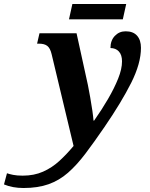

<svg xmlns="http://www.w3.org/2000/svg" viewBox="-180 -703 750 963"><path d="M-62 240Q-117 240 -160 222L-145 166Q-134 170 -114.5 174Q-95 178 -66 178Q-9 178 36 158Q81 138 118 104Q155 70 189 29L79 -431Q72 -461 57.5 -472.5Q43 -484 16 -484H6L18 -536H204L261 -276Q266 -250 272.5 -214.5Q279 -179 283.5 -146.5Q288 -114 289 -98H292Q330 -152 361.5 -206Q393 -260 412.5 -308.5Q432 -357 432 -395Q432 -428 416 -445Q400 -462 374 -462Q374 -500 396 -523Q418 -546 450 -546Q488 -546 507.5 -524Q527 -502 527 -463Q527 -385 478 -287.5Q429 -190 344 -66Q292 10 248.5 67.5Q205 125 161 163.5Q117 202 63.5 221Q10 240 -62 240ZM166 -606 183 -683H453L436 -606Z"/></svg>

Font: Noto Serif SemiCondensed
Style: Bold Italic
Weight: 700
Width: 4
Italic angle: -12°
Designer: Monotype Design Team
Foundry: Monotype Imaging Inc.
Version: Version 2.014